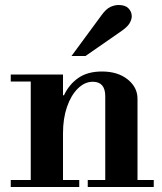

<svg xmlns="http://www.w3.org/2000/svg" viewBox="-20 -748 648 768"><path d="M401 -15V-363Q401 -421 351 -421Q319 -421 291.5 -394Q264 -367 248 -320.5Q232 -274 232 -215L212 -367H236Q256 -410 293 -436Q330 -462 388 -462Q451 -462 490.5 -430.5Q530 -399 530 -353V-15ZM23 0V-28H297V0ZM103 -15V-434H232V-15ZM331 0V-28H595V0ZM23 -422V-450H232V-422ZM266 -524 386 -687Q404 -712 421 -720Q438 -728 455 -728Q481 -728 494 -714.5Q507 -701 507 -683Q507 -670 498 -654.5Q489 -639 459 -619L322 -524Z"/></svg>

Font: Libre Bodoni SemiBold
Style: Regular
Weight: 600
Designer: Pablo Impallari, Rodrigo Fuenzalida
Foundry: Impallari Type
Version: Version 2.005;gftools[0.9.23]